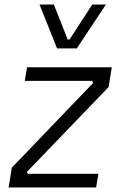

<svg xmlns="http://www.w3.org/2000/svg" viewBox="-20 -825 525 845"><path d="M18 0 32 -87 390 -460 386 -469H89L99 -529H472L458 -442L98 -68L103 -60H413L403 0ZM231 -612 154 -805H217L278 -651H286L386 -805H446L318 -612Z"/></svg>

Font: Sora Light
Style: Italic
Weight: 300
Designer: Jonathan Barnbrook, Juli√°n Moncada
Version: Version 1.000